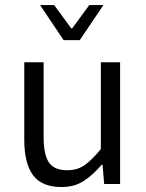

<svg xmlns="http://www.w3.org/2000/svg" viewBox="-20 -733 582 765"><path d="M225.1 12.2Q146 12.2 111.3 -35.4Q76.7 -83 76.7 -175.8V-484.9H153.8V-186.5Q153.8 -117.2 174.8 -85.9Q195.8 -54.7 247.6 -54.7Q288.1 -54.7 317.1 -75Q346.2 -95.2 381.8 -139.2V-484.9H458.5V0H395L388.7 -76.7H385.3Q351.6 -37.1 314.5 -12.5Q277.3 12.2 225.1 12.2ZM233.4 -573.2 139.6 -712.9H195.8L263.7 -620.1H267.6L335.9 -712.9H392.1L297.9 -573.2Z"/></svg>

Font: Varta Light
Style: Regular
Weight: 400
Version: Version 1.004